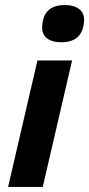

<svg xmlns="http://www.w3.org/2000/svg" viewBox="-20 -739 352 759"><path d="M222 -572Q184 -572 164 -589Q144 -606 147 -639Q153 -719 236 -719Q274 -719 294.5 -702Q315 -685 312 -653Q306 -572 222 -572ZM265 -500 149 0H12L128 -500Z"/></svg>

Font: Elaine Sans SemiBold
Style: Italic
Weight: 600
Italic angle: -13°
Designer: Wei Huang
Foundry: Wei Huang
Version: Version 2.001;December 24, 2019;FontCreator 12.0.0.2547 64-b